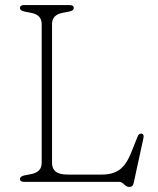

<svg xmlns="http://www.w3.org/2000/svg" viewBox="-20 -720 624 760"><path d="M253 -674 227 -669Q186 -661 186 -625V-75Q186 -52.5 200.5 -40.8Q215 -29 247.5 -29H384.5Q425.5 -29 452.5 -47.8Q479.5 -66.5 499.5 -116.5L524.5 -179Q530 -192.5 540 -191Q551.5 -189.5 547.5 -172L509 5Q506 20 492 20Q481 20 471.5 10Q462 0 452 0H76Q59 0 59 -12Q59 -22 78 -26L104 -31Q145 -39 145 -75V-625Q145 -661 104 -669L78 -674Q59 -678 59 -688Q59 -700 76 -700H255Q272 -700 272 -688Q272 -678 253 -674Z"/></svg>

Font: Fraunces 9pt S100 Thin
Style: Regular
Weight: 100
Version: Version 1.000; ttfautohint (v1.8.3)